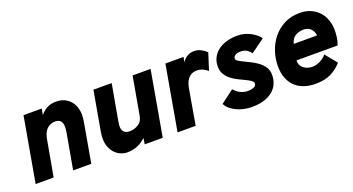

<svg xmlns="http://www.w3.org/2000/svg" viewBox="-41 -968 2620 1424"><g transform="rotate(-20 1269.0 -256.5)"><path d="M153 -511H297L288 -462Q308 -488 339 -505.5Q370 -523 411 -523Q450 -523 478 -510Q506 -497 525 -474.5Q544 -452 553 -423.5Q562 -395 562 -363Q562 -349 559.5 -329.5Q557 -310 554 -295L502 0H359L408 -276Q410 -285 411.5 -299Q413 -313 413 -325Q413 -387 355 -387Q342 -387 326.5 -382Q311 -377 297 -366Q283 -355 272.5 -336Q262 -317 257 -290L205 0H63Z M931 -48Q903 -20 866 -4Q829 12 781 12Q759 12 735 2.5Q711 -7 691 -26.5Q671 -46 658 -76Q645 -106 645 -148Q645 -159 646 -170.5Q647 -182 649 -195L705 -511H849L800 -237Q796 -214 795 -204Q794 -194 794 -188Q794 -161 808.5 -145Q823 -129 853 -129Q889 -129 921.5 -148.5Q954 -168 961 -212L1014 -511H1156L1066 0H924Z M1273 -511H1416L1408 -469Q1417 -488 1442 -506.5Q1467 -525 1504 -525Q1532 -525 1557.5 -511.5Q1583 -498 1600 -480L1558 -348Q1541 -364 1518.5 -373.5Q1496 -383 1473 -383Q1458 -383 1443 -378.5Q1428 -374 1415 -363Q1402 -352 1391.5 -333Q1381 -314 1375 -284L1326 0H1183Z M1766 12Q1735 12 1704 5Q1673 -2 1646.5 -14.5Q1620 -27 1600 -44.5Q1580 -62 1569 -84L1672 -162Q1678 -156 1687.5 -147Q1697 -138 1710.5 -129.5Q1724 -121 1741.5 -115.5Q1759 -110 1782 -110Q1805 -110 1825.5 -118Q1846 -126 1846 -146Q1846 -159 1830 -170Q1814 -181 1790 -192.5Q1766 -204 1738 -217.5Q1710 -231 1686 -250Q1662 -269 1646 -294.5Q1630 -320 1630 -356Q1630 -395 1646 -426Q1662 -457 1690.5 -478.5Q1719 -500 1758 -511.5Q1797 -523 1843 -523Q1875 -523 1902.5 -515Q1930 -507 1952 -494.5Q1974 -482 1990.5 -467.5Q2007 -453 2016 -440L1907 -361Q1898 -375 1878.5 -389.5Q1859 -404 1826 -404Q1800 -404 1784.5 -394.5Q1769 -385 1769 -368Q1769 -357 1785 -347Q1801 -337 1825.5 -325.5Q1850 -314 1878.5 -299.5Q1907 -285 1931.5 -266Q1956 -247 1972 -222Q1988 -197 1988 -163Q1988 -81 1929 -34.5Q1870 12 1766 12Z M2271 12Q2222 12 2181.5 -1.5Q2141 -15 2112 -42Q2083 -69 2066.5 -110Q2050 -151 2050 -207Q2050 -264 2068.5 -320.5Q2087 -377 2123 -422Q2159 -467 2212.5 -495Q2266 -523 2335 -523Q2385 -523 2423 -506Q2461 -489 2486.5 -460.5Q2512 -432 2525 -394Q2538 -356 2538 -314Q2538 -287 2534 -258Q2530 -229 2519 -200H2195V-191Q2195 -172 2203.5 -158Q2212 -144 2225.5 -134.5Q2239 -125 2256 -120Q2273 -115 2289 -115Q2321 -115 2352.5 -131Q2384 -147 2403 -171L2478 -79Q2440 -36 2391 -12Q2342 12 2271 12ZM2402 -322Q2401 -327 2400 -331Q2399 -335 2398 -339Q2380 -397 2319 -397Q2285 -397 2256.5 -380.5Q2228 -364 2217 -322Z"/></g></svg>

Font: Overpass Heavy
Style: Italic
Weight: 900
Italic angle: -10°
Designer: Delve Withrington, Dave Bailey
Foundry: Delve Fonts
Version: Version 3.000;DELV;Overpass